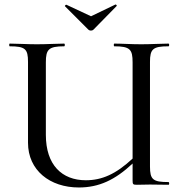

<svg xmlns="http://www.w3.org/2000/svg" viewBox="-20 -818 801 850"><path d="M268 -790 371 -687C377 -681 388 -681 394 -687L496 -791C499 -793 494 -799 491 -798L383 -746L274 -797C272 -798 265 -792 268 -790ZM726 -12C657 -12 644 -23 644 -81V-544C644 -601 657 -613 726 -613C730 -613 730 -625 726 -625C693 -625 651 -622 605 -622C560 -622 519 -625 486 -625C483 -625 483 -613 486 -613C556 -613 567 -599 567 -542V-116C493 -47 431 -20 360 -20C254 -20 183 -88 183 -221V-542C183 -599 195 -613 264 -613C268 -613 268 -625 264 -625C232 -625 191 -622 143 -622C98 -622 56 -625 23 -625C20 -625 20 -613 23 -613C92 -613 104 -601 104 -544V-186C104 -64 201 12 329 12C418 12 489 -21 567 -94V-19C567 -2 569 0 586 0C607 0 620 -1 644 -1C674 -1 699 0 726 0C730 0 730 -12 726 -12Z"/></svg>

Font: Cormorant Infant Book
Style: Regular
Weight: 500
Designer: Christian Thalmann (Catharsis Fonts)
Version: Version 1.000;PS 002.000;hotconv 1.0.88;makeotf.lib2.5.64775